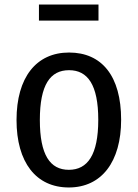

<svg xmlns="http://www.w3.org/2000/svg" viewBox="-20 -814 608 848"><path d="M415 -723V-794H152V-723ZM285 -582C140 -582 53 -472 53 -284C53 -97 139 14 284 14C429 14 515 -100 515 -285C515 -478 430 -582 285 -582ZM285 -504C367 -504 414 -440 414 -285C414 -130 367 -64 284 -64C201 -64 156 -130 156 -284C156 -440 202 -504 285 -504Z"/></svg>

Font: Glow Sans SC Condensed Medium
Style: Regular
Weight: 600
Width: 3
Designer: Ryoko NISHIZUKA (kana, bopomofo & ideographs); Paul D. Hunt (Latin, Greek & Cyrillic); Sandoll Communications, Soo-young
Version: Version 0.93